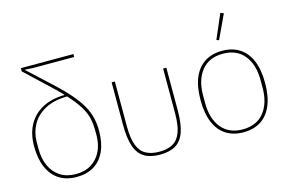

<svg xmlns="http://www.w3.org/2000/svg" viewBox="-96 -973 1817 1207"><g transform="rotate(-15 813.0 -369.5)"><path d="M349 -493Q257 -493 198 -461Q139 -429 111 -377.5Q83 -326 83 -267V-219Q83 -158 104.5 -110Q126 -62 168 -34.5Q210 -7 270 -7Q330 -7 371.5 -33.5Q413 -60 435 -105.5Q457 -151 457 -209V-245Q457 -281 450 -315Q443 -349 422.5 -386Q402 -423 363.5 -468.5Q325 -514 262 -573L107 -719V-740H449V-721H182L128 -724V-723L274 -588Q338 -529 378.5 -481.5Q419 -434 441 -393.5Q463 -353 471.5 -314Q480 -275 480 -232Q480 -155 455 -100Q430 -45 383 -16.5Q336 12 270 12Q204 12 157 -18Q110 -48 85 -105.5Q60 -163 60 -243Q60 -325 92.5 -383.5Q125 -442 185 -473.5Q245 -505 328 -506V-516Z M656 -506V-215Q656 -136 673.5 -90.5Q691 -45 726 -26Q761 -7 813 -7Q865 -7 900 -26Q935 -45 952.5 -90.5Q970 -136 970 -215V-506H991V-229Q991 -141 972.5 -88Q954 -35 914.5 -11.5Q875 12 813 12Q751 12 711.5 -11.5Q672 -35 653.5 -88Q635 -141 635 -229V-506Z M1356 12Q1290 12 1243 -18Q1196 -48 1171 -107Q1146 -166 1146 -253Q1146 -341 1171 -399.5Q1196 -458 1243 -488Q1290 -518 1356 -518Q1422 -518 1469 -488Q1516 -458 1541 -399.5Q1566 -341 1566 -253Q1566 -166 1541 -107Q1516 -48 1469 -18Q1422 12 1356 12ZM1356 -7Q1446 -7 1494.5 -67Q1543 -127 1543 -229V-277Q1543 -379 1494.5 -439Q1446 -499 1356 -499Q1266 -499 1217.5 -439Q1169 -379 1169 -277V-229Q1169 -127 1217.5 -67Q1266 -7 1356 -7ZM1429 -743 1356 -587 1340 -593 1408 -751Z"/></g></svg>

Font: IBM Plex Sans Thin
Style: Regular
Weight: 250
Designer: Mike Abbink, Paul van der Laan, Pieter van Rosmalen
Foundry: Bold Monday
Version: Version 3.201